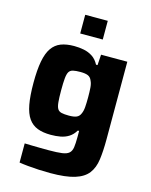

<svg xmlns="http://www.w3.org/2000/svg" viewBox="-132 -788 849 1078"><g transform="rotate(15 292.5 -248.5)"><path d="M266.1 206Q233.7 206 199.4 204.3Q165.1 202.6 135.3 199.6Q105.5 196.7 85.2 193.3V82Q106.1 82.6 129.8 83.2Q153.6 83.7 178.1 84Q202.7 84.3 224.7 84.3Q274.2 84.3 301.8 80.5Q329.4 76.8 342.5 65.2Q355.5 53.7 358.9 31.1Q362.2 8.6 362.2 -29.1V-64.7H354.5Q339.2 -39.2 317.6 -25.5Q295.9 -11.9 269.8 -7.1Q243.7 -2.2 213.6 -2.2Q168.1 -2.2 136 -14.5Q104 -26.8 83.6 -55.6Q63.3 -84.3 54 -134.1Q44.7 -183.9 44.7 -259.3Q44.7 -335.3 54.3 -385.4Q63.8 -435.5 84 -464.4Q104.1 -493.3 135.9 -505.7Q167.8 -518 212.9 -518Q241 -518 268.5 -512.7Q296.1 -507.4 319.4 -492.3Q342.6 -477.2 357.6 -448.5H366.4L370.4 -510H523V-58.4Q523 9 516.2 58.9Q509.5 108.8 484.6 141.3Q459.7 173.7 408.2 189.8Q356.6 206 266.1 206ZM284.4 -132.8Q312.9 -132.8 328.3 -139.4Q343.6 -145.9 350.7 -162.9Q358.4 -178.9 360.3 -202.3Q362.2 -225.7 362.2 -259Q362.2 -291.4 360.5 -315.1Q358.8 -338.8 351.2 -353.9Q344.1 -372.7 328.5 -379.6Q312.9 -386.4 284.4 -386.4Q257.1 -386.4 241.3 -382.7Q225.4 -379 217.9 -366.8Q210.5 -354.5 208.1 -328.9Q205.6 -303.4 205.6 -259Q205.6 -215.3 208.1 -190Q210.5 -164.7 217.9 -152.5Q225.4 -140.2 241.3 -136.5Q257.1 -132.8 284.4 -132.8ZM226.5 -594.7V-703.4H357.6V-594.7Z"/></g></svg>

Font: Saira Thin
Style: Regular
Weight: 100
Designer: Hector Gatti with collaboration of the Omnibus-Type team
Foundry: Omnibus-Type
Version: Version 1.101